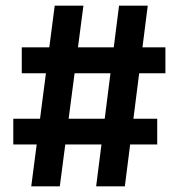

<svg xmlns="http://www.w3.org/2000/svg" viewBox="-20 -659 632 679"><path d="M90.5 0 173.5 -639H275L191.5 0ZM27 -148V-239H536V-148ZM320 0 401 -639H502.5L421.5 0ZM57 -400V-491.5H565V-400Z"/></svg>

Font: Anek Gujarati Medium SemiBold
Style: Regular
Weight: 600
Version: Version 1.003